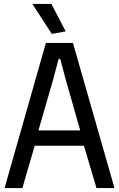

<svg xmlns="http://www.w3.org/2000/svg" viewBox="-20 -959 607 979"><path d="M5 -6 214 -740H352L562 -6V0H472L408 -216H157L94 0H5ZM389 -294 316 -550 287 -659H279L250 -550L176 -294ZM244 -786 145 -939H242L315 -799Z"/></svg>

Font: Encode Sans Compressed
Style: Medium
Weight: 500
Designer: Pablo Impallari, Andres Torresi
Foundry: Pablo Impallari, Andres Torresi
Version: Version 1.000; ttfautohint (v1.00) -l 8 -r 50 -G 200 -x 14 -